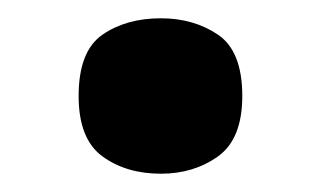

<svg xmlns="http://www.w3.org/2000/svg" viewBox="-20 -181 352 210"><path d="M156 9Q118 9 92 -10Q66 -29 66 -76Q66 -125 92 -143Q118 -161 156 -161Q192 -161 218.5 -143Q245 -125 245 -76Q245 -29 218.5 -10Q192 9 156 9Z"/></svg>

Font: Noto Serif Tamil ExtraBold
Style: Regular
Weight: 800
Designer: Indian Type Foundry, Tom Grace, and the Monotype Design Team
Foundry: Monotype Imaging Inc.
Version: Version 2.004; ttfautohint (v1.8.4.7-5d5b)